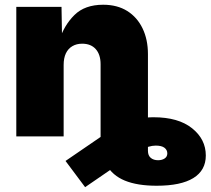

<svg xmlns="http://www.w3.org/2000/svg" viewBox="-20 -564 871 794"><path d="M627.9 204.1Q547.9 204.1 496.3 182.9Q444.8 161.6 420.4 117.7Q396 73.7 396 5.9V-93.8H591.8V59.6Q591.8 79.1 603.5 88.9Q615.2 98.6 633.8 98.6Q649.9 98.6 660.9 91.3Q671.9 84 671.9 70.3Q671.9 56.2 660.2 47.1Q648.4 38.1 624 38.1Q609.9 38.1 593.5 43Q577.1 47.9 552.2 62Q527.3 76.2 487.3 103.5L332 210L251 101.6L415 -10.7Q453.1 -36.6 503.9 -57.9Q554.7 -79.1 615.2 -79.1Q717.3 -79.1 774.2 -33.7Q831.1 11.7 831.1 79.1Q831.1 140.6 779.5 172.4Q728 204.1 627.9 204.1ZM243.2 -295.4V0H47.4V-535.6H234.4L236.8 -395.5H224.6Q244.6 -459 287.6 -501.7Q330.6 -544.4 406.7 -544.4Q464.8 -544.4 506.1 -518.6Q547.4 -492.7 569.6 -446.5Q591.8 -400.4 591.8 -340.3V0H396V-298.3Q396 -338.4 376 -360.8Q356 -383.3 319.8 -383.3Q296.4 -383.3 279.1 -373Q261.7 -362.8 252.4 -343.3Q243.2 -323.7 243.2 -295.4Z"/></svg>

Font: Inter 20pt Black
Style: Regular
Weight: 900
Version: Version 4.001;git-66647c0bb